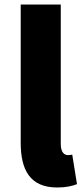

<svg xmlns="http://www.w3.org/2000/svg" viewBox="-20 -819 372 853"><path d="M234 14C274 14 303 7 322 -1L301 -132C291 -130 287 -130 281 -130C267 -130 250 -141 250 -179V-799H72V-185C72 -66 112 14 234 14Z"/></svg>

Font: Noto Sans CJK TC Black
Style: Regular
Weight: 900
Designer: Ryoko NISHIZUKA 西塚涼子 (kana, bopomofo & ideographs); Paul D. Hunt (Latin, Greek & Cyrillic); Sandoll Communications 산돌커뮤니
Foundry: Adobe
Version: Version 2.004;hotconv 1.0.118;makeotfexe 2.5.65603